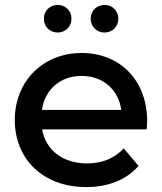

<svg xmlns="http://www.w3.org/2000/svg" viewBox="-20 -753 657 779"><path d="M150 -307C162 -390 225 -445 311 -445C398 -445 461 -389 472 -307ZM330 6C420 6 494 -24 542 -80L482 -151C444 -110 394 -90 333 -90C234 -90 165 -145 151 -228H575C576 -239 577 -253 577 -262C577 -427 467 -538 311 -538C155 -538 40 -424 40 -266C40 -107 155 6 330 6ZM214 -621C245 -621 270 -644 270 -677C270 -710 245 -733 214 -733C183 -733 158 -710 158 -677C158 -644 183 -621 214 -621ZM404 -621C435 -621 460 -644 460 -677C460 -710 435 -733 404 -733C373 -733 348 -710 348 -677C348 -644 373 -621 404 -621Z"/></svg>

Font: Montserrat-Alt1 SemBd
Style: Regular
Weight: 600
Designer: Differentunic
Foundry: Differentunic
Version: Version 7.222